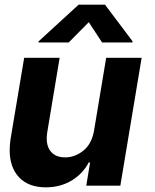

<svg xmlns="http://www.w3.org/2000/svg" viewBox="-20 -792 662 819"><path d="M544.4 -610.8H415.5L358.7 -697.4L273.1 -610.8H143.8L144.9 -615.8L315.3 -772H427.9L545.5 -615.8ZM175.4 7.1Q101.9 7.1 61.4 -35.5Q21.3 -78.5 21.3 -150.9Q21.3 -162.3 22.2 -174Q23.1 -185.7 24.9 -198.2L83.1 -545.5H234.4L181.1 -225.1Q180.4 -218.8 179.9 -212.9Q179.3 -207 179.3 -201.3Q179.3 -164.1 199.6 -142.4Q219.8 -120.7 258.5 -120.7Q299.4 -120.7 335.2 -149.1Q370.4 -177.2 380.7 -232.2L432.9 -545.5H584.2L493.3 0H348L364.3 -99.1H358.7Q346.2 -75.6 328.1 -56.3Q310 -36.9 286.9 -22.7Q263.8 -8.5 235.8 -0.7Q207.7 7.1 175.4 7.1Z"/></svg>

Font: Linik Sans
Style: Bold Italic
Weight: 700
Italic angle: 9°
Designer: Fonts by Rasmus Andersson / Changes by Cristiano Sobral with parts from Marc Monis
Foundry: rsms
Version: Version 3.020; ttfautohint (v1.6)